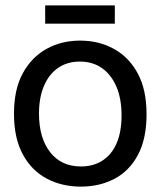

<svg xmlns="http://www.w3.org/2000/svg" viewBox="-20 -681 597 714"><path d="M281 13Q210 13 153.5 -17Q97 -47 64.5 -107.5Q32 -168 32 -258Q32 -349 65 -409Q98 -469 153.5 -499.5Q209 -530 278 -530Q348 -530 404 -499Q460 -468 492.5 -407.5Q525 -347 525 -256Q525 -165 493 -105Q461 -45 405.5 -16Q350 13 281 13ZM281 -62Q328 -62 362 -84.5Q396 -107 414 -149Q432 -191 432 -252Q432 -314 413 -358.5Q394 -403 359.5 -427.5Q325 -452 277 -452Q230 -452 196 -428.5Q162 -405 143.5 -361.5Q125 -318 125 -259Q125 -168 166.5 -115Q208 -62 281 -62ZM148 -593V-661H407V-593Z"/></svg>

Font: Bricolage Grotesque 96pt
Style: Regular
Weight: 400
Version: Version 1.001;gftools[0.9.33.dev8+g029e19f]